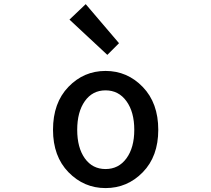

<svg xmlns="http://www.w3.org/2000/svg" viewBox="-20 -914 1040 946"><path d="M500 12.7Q393.6 12.7 317.4 -65.4Q241.2 -143.6 241.2 -274.4Q241.2 -407.2 316.9 -485.8Q392.6 -564.5 500 -564.5Q607.4 -564.5 683.6 -485.4Q759.8 -406.2 759.8 -274.4Q759.8 -143.6 683.6 -65.4Q607.4 12.7 500 12.7ZM397.9 -133.8Q435.5 -81.1 500 -81.1Q564.5 -81.1 603 -133.8Q641.6 -186.5 641.6 -274.4Q641.6 -362.3 603 -415.5Q564.5 -468.8 500 -468.8Q435.5 -468.8 397.9 -415.5Q360.4 -362.3 360.4 -274.4Q360.4 -186.5 397.9 -133.8ZM508.8 -643.6 322.3 -817.4 402.3 -893.6 566.4 -701.2Z"/></svg>

Font: Gen Shin Gothic Monospace Medium
Style: Regular
Weight: 500
Designer: [Source Han Sans]
Ryoko NISHIZUKA  (kana & ideographs); Paul D. Hunt (Latin, Greek & Cyrillic); Wenlong ZHANG  (bopomofo
Version: Version 1.002.20150607